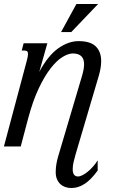

<svg xmlns="http://www.w3.org/2000/svg" viewBox="-50 -736 649 965"><path d="M85.4 -433.6Q87.9 -443.8 89.4 -451.4Q90.8 -459 90.8 -464.4Q90.8 -474.6 86.2 -478.3Q81.5 -481.9 72.8 -481.9H59.1L68.8 -518.6H188L147.5 -375Q190.9 -456.1 242.2 -492.7Q293.5 -529.3 345.2 -529.3Q404.3 -529.3 431.4 -502.7Q458.5 -476.1 458.5 -428.7Q458.5 -396 446.8 -356L329.6 41Q325.7 55.2 320.6 75.4Q315.4 95.7 315.4 113.8Q315.4 133.3 322.3 142.1Q329.1 150.9 341.8 150.9Q352.1 150.9 365 144.3Q377.9 137.7 391.4 126.7Q404.8 115.7 417.7 101.1Q430.7 86.4 440.9 69.8V121.1Q408.2 166.5 376 187.7Q343.8 209 308.6 209Q292 209 277.6 203.9Q263.2 198.7 252.7 188.7Q242.2 178.7 236.1 163.8Q230 148.9 230 129.4Q230 108.4 233.4 88.4Q236.8 68.4 242.7 48.8L361.8 -353Q367.2 -371.1 369.9 -386Q372.6 -400.9 372.6 -413.1Q372.6 -467.3 315.9 -467.3Q293 -467.3 263.7 -449.2Q234.4 -431.2 203.9 -391.8Q173.3 -352.5 144 -290.3Q114.7 -228 91.3 -140.1L54.2 0H-30.3ZM334 -715.8H442.9L308.1 -574.7H256.8Z"/></svg>

Font: Arian Grqi
Style: Italic
Weight: 400
Italic angle: -15°
Designer: Ruben Hakobyan (Tarumian)
Foundry: Ruben Hakobyan (Tarumian)
Version: Version 1.002